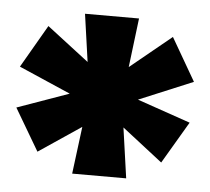

<svg xmlns="http://www.w3.org/2000/svg" viewBox="-39 -804 559 510"><g transform="rotate(5 240.0 -549.0)"><path d="M171 -336 187 -462 74 -386 8 -498 146 -547 8 -607 74 -721 186 -635 168 -762H312L296 -631L406 -721L472 -607L328 -547L470 -498L404 -386L296 -470L315 -336Z"/></g></svg>

Font: Lexend Black
Style: Regular
Weight: 900
Designer: Bonnie Shaver-Troup, Thomas Jockin
Foundry: Lexend
Version: Version 1.007; ttfautohint (v1.8.3)